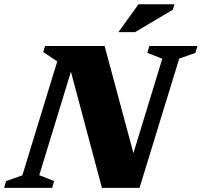

<svg xmlns="http://www.w3.org/2000/svg" viewBox="-52 -904 970 924"><path d="M608.5 -98.5 556 -55.5 729 -621.5 657 -649.5 666.5 -682.5H898L888.5 -649.5L810.5 -622L619.5 0H438.5L277.5 -603L309.5 -625L137 -61L208.5 -32.5L199 0H-32L-23 -32.5L55.5 -60L223.5 -608.5L156 -653.5L165 -682.5H451.5ZM518 -749.5 614.5 -883.5H787.5L779.5 -857L598 -749.5Z"/></svg>

Font: Newsreader ExtraBold
Style: Italic
Weight: 800
Italic angle: -17°
Designer: Hugues Gentile
Foundry: Production Type
Version: Version 1.003